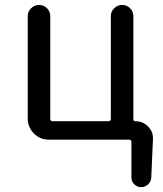

<svg xmlns="http://www.w3.org/2000/svg" viewBox="-20 -561 658 774"><path d="M517.6 -80.1Q517.6 -72.3 526.4 -72.3Q555.7 -72.3 576.7 -51.3Q597.7 -30.3 596.7 -2L589.8 154.3Q588.9 170.9 577.1 182.1Q565.4 193.4 548.8 193.4Q533.2 193.4 521.5 182.1Q509.8 170.9 509.8 154.3V11.7Q509.8 2 500 2H176.8Q141.6 2 116.7 -22.9Q91.8 -47.9 91.8 -83V-496.1Q91.8 -514.6 105.5 -527.8Q119.1 -541 137.7 -541Q156.2 -541 169.4 -527.8Q182.6 -514.6 182.6 -496.1V-82Q182.6 -72.3 192.4 -72.3H417Q426.8 -72.3 426.8 -82V-496.1Q426.8 -514.6 440.4 -527.8Q454.1 -541 472.7 -541Q491.2 -541 504.4 -527.8Q517.6 -514.6 517.6 -496.1Z"/></svg>

Font: irohamaru Regular
Style: Regular
Weight: 400
Designer: [Source Han Sans]
Ryoko NISHIZUKA  (kana & ideographs); Paul D. Hunt (Latin, Greek & Cyrillic); Wenlong ZHANG  (bopomofo
Version: Version 1.00